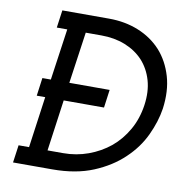

<svg xmlns="http://www.w3.org/2000/svg" viewBox="-79 -774 808 849"><g transform="rotate(10 325.0 -350.0)"><path d="M98 -390 87 -309H125L93 -79H46L35 0H211Q317 0 395 -32.5Q473 -65 526 -116Q579 -166 608 -228Q637 -290 646 -349Q657 -430 638 -494.5Q619 -559 578 -605Q536 -651 475.5 -675.5Q415 -700 343 -700H133L122 -621H169L136 -390ZM252 -621H322Q381 -621 429 -602Q477 -583 510 -548Q543 -512 557.5 -462Q572 -412 563 -350Q554 -288 525.5 -238Q497 -188 455 -153Q412 -118 358.5 -98.5Q305 -79 246 -79H176L208 -309H389L400 -390H219Z"/></g></svg>

Font: Josefin Slab Thin
Style: Italic
Weight: 100
Italic angle: -12°
Designer: Santiago Orozco
Foundry: Typemade
Version: Version 2.000